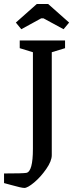

<svg xmlns="http://www.w3.org/2000/svg" viewBox="-58 -802 379 945"><path d="M46.9 -658.2 20 -690.9 123 -782.2H179.2L282.2 -690.9L254.9 -658.2L155.8 -711.9H145ZM62 123Q54.7 123 38.8 119.4Q22.9 115.7 -1.7 108.9Q-26.4 102.1 -38.1 99.1V51.8Q56.6 51.8 71.8 48.8Q104 42.5 104 -69.8V-544.9L39.1 -564.9V-603H262.2V-564.9L196.8 -544.9V-38.1Q196.8 -9.3 169.4 30Q142.1 69.3 109.9 96.2Q77.6 123 62 123Z"/></svg>

Font: Grenze
Style: Regular
Weight: 400
Designer: Renata Polastri
Foundry: Omnibus-Type
Version: Version 1.002;PS 001.002;hotconv 1.0.88;makeotf.lib2.5.64775